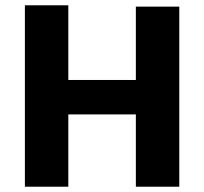

<svg xmlns="http://www.w3.org/2000/svg" viewBox="-20 -705 772 725"><path d="M238 -685V-403H493V-680H657V0H493V-273H238V0H74V-685Z"/></svg>

Font: Palanquin Dark SemiBold
Style: Regular
Weight: 600
Designer: Pria Ravichandran
Version: Version 1.001